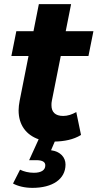

<svg xmlns="http://www.w3.org/2000/svg" viewBox="-20 -677 475 929"><path d="M274 -406H408L432 -526H298L324 -657H168L142 -526H59L35 -406H118L75 -189C72 -173 70 -157 70 -143C70 -72 107 -24 167 -3L121 98H156C187 98 201 108 199 126C198 145 181 159 144 159C119 159 95 153 77 144L43 211C67 224 100 232 137 232C234 232 297 190 297 119C297 85 273 56 227 50L245 8C290 7 335 -1 372 -24L349 -135C329 -123 307 -116 286 -116C247 -116 229 -135 229 -168C229 -175 229 -182 231 -190Z"/></svg>

Font: AWKNG-Font
Style: Bold Italic
Weight: 700
Italic angle: -11.3°
Designer: Awakening Church
Foundry: Awakening Church
Version: Version 1.700;PS 001.700;hotconv 1.0.88;makeotf.lib2.5.64775